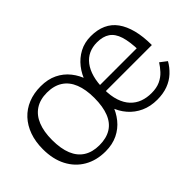

<svg xmlns="http://www.w3.org/2000/svg" viewBox="-78 -850 1164 1164"><g transform="rotate(-45 504.0 -268.0)"><path d="M567 -263Q567 -205 581 -163Q595 -121 620.5 -94Q646 -67 680 -54.5Q714 -42 755 -42Q799 -42 830 -56.5Q861 -71 882.5 -94.5Q904 -118 919 -142L962 -109Q943 -75 913 -47Q883 -19 842.5 -4Q802 11 751 11Q693 11 647 -10Q601 -31 568.5 -68.5Q536 -106 519 -156Q502 -206 502 -264Q502 -320 518.5 -371Q535 -422 566 -461.5Q597 -501 640.5 -524Q684 -547 738 -547Q794 -547 836 -528Q878 -509 905.5 -471Q933 -433 947.5 -377Q962 -321 962 -247H542V-298H907L884 -279Q882 -357 867 -404Q852 -451 820.5 -472.5Q789 -494 738 -494Q699 -494 667.5 -479.5Q636 -465 613.5 -435.5Q591 -406 579 -363Q567 -320 567 -263ZM554 -268Q554 -211 537.5 -161Q521 -111 489.5 -72Q458 -33 412.5 -11Q367 11 308 11Q230 11 171.5 -23Q113 -57 80.5 -119.5Q48 -182 48 -268Q48 -332 66.5 -383.5Q85 -435 119 -471.5Q153 -508 201 -527.5Q249 -547 308 -547Q369 -547 414.5 -525Q460 -503 491 -464Q522 -425 538 -374.5Q554 -324 554 -268ZM127 -268Q127 -193 147.5 -143Q168 -93 208.5 -67.5Q249 -42 308 -42Q368 -42 408.5 -67Q449 -92 469 -142.5Q489 -193 489 -268Q489 -339 469 -389.5Q449 -440 408.5 -466.5Q368 -493 308 -493Q249 -493 208.5 -466.5Q168 -440 147.5 -389.5Q127 -339 127 -268Z"/></g></svg>

Font: Roboto Serif Light
Style: Regular
Weight: 300
Designer: Greg Gazdowicz
Foundry: Commercial Type
Version: Version 1.008